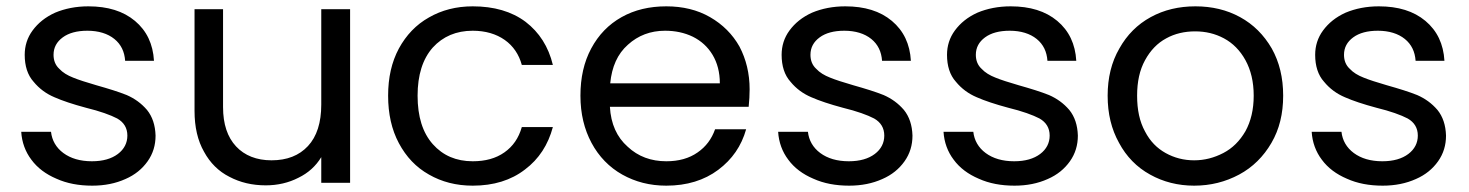

<svg xmlns="http://www.w3.org/2000/svg" viewBox="-20 -577 4635 606"><path d="M271 9C271 9 271 9 271 9C310 9 345 2 376 -12C406 -25 429 -44 446 -68C463 -92 471 -119 471 -149C471 -149 471 -149 471 -149C470 -182 461 -209 444 -230C426 -251 405 -266 380 -277C355 -287 323 -297 284 -308C284 -308 284 -308 284 -308C253 -317 228 -325 211 -332C193 -339 178 -348 167 -360C155 -371 149 -386 149 -404C149 -404 149 -404 149 -404C149 -427 159 -445 178 -459C197 -473 223 -480 256 -480C256 -480 256 -480 256 -480C291 -480 320 -471 341 -454C362 -437 373 -414 375 -385C375 -385 466 -385 466 -385C466 -385 466 -385 466 -385C463 -438 443 -480 406 -511C369 -542 320 -557 259 -557C259 -557 259 -557 259 -557C220 -557 185 -550 154 -537C123 -523 100 -504 83 -481C66 -458 58 -432 58 -404C58 -404 58 -404 58 -404C58 -369 67 -340 86 -319C104 -297 126 -281 152 -270C177 -259 210 -248 251 -237C251 -237 251 -237 251 -237C296 -226 329 -214 350 -203C371 -191 382 -173 382 -149C382 -149 382 -149 382 -149C382 -126 372 -106 352 -91C332 -76 305 -68 270 -68C270 -68 270 -68 270 -68C233 -68 203 -77 180 -94C157 -111 144 -134 141 -161C141 -161 47 -161 47 -161C47 -161 47 -161 47 -161C49 -128 60 -98 79 -73C98 -47 125 -27 158 -13C191 2 229 9 271 9Z M994 -548C994 -548 994 -247 994 -247C994 -247 994 -247 994 -247C994 -190 980 -146 952 -116C924 -86 886 -71 837 -71C837 -71 837 -71 837 -71C790 -71 752 -86 725 -115C698 -144 684 -185 684 -239C684 -239 684 -548 684 -548C684 -548 594 -548 594 -548C594 -548 594 -227 594 -227C594 -227 594 -227 594 -227C594 -176 604 -133 624 -98C643 -63 670 -36 704 -19C738 -1 776 8 819 8C819 8 819 8 819 8C856 8 891 0 922 -16C953 -31 977 -53 994 -81C994 -81 994 0 994 0C994 0 1085 0 1085 0C1085 0 1085 -548 1085 -548C1085 -548 994 -548 994 -548Z M1205 -275C1205 -275 1205 -275 1205 -275C1205 -218 1216 -168 1239 -125C1262 -82 1293 -49 1334 -26C1374 -3 1420 9 1472 9C1472 9 1472 9 1472 9C1538 9 1593 -8 1637 -42C1681 -75 1710 -120 1725 -176C1725 -176 1627 -176 1627 -176C1627 -176 1627 -176 1627 -176C1617 -141 1599 -115 1572 -96C1545 -77 1512 -68 1472 -68C1472 -68 1472 -68 1472 -68C1420 -68 1378 -86 1346 -122C1314 -158 1298 -209 1298 -275C1298 -275 1298 -275 1298 -275C1298 -340 1314 -391 1346 -427C1378 -462 1420 -480 1472 -480C1472 -480 1472 -480 1472 -480C1512 -480 1546 -470 1573 -451C1600 -432 1618 -405 1627 -372C1627 -372 1725 -372 1725 -372C1725 -372 1725 -372 1725 -372C1711 -430 1682 -475 1639 -508C1595 -541 1539 -557 1472 -557C1472 -557 1472 -557 1472 -557C1420 -557 1374 -545 1334 -522C1293 -499 1262 -466 1239 -424C1216 -381 1205 -332 1205 -275Z M2346 -295C2346 -295 2346 -295 2346 -295C2346 -345 2335 -390 2314 -430C2292 -469 2261 -500 2221 -523C2181 -546 2135 -557 2083 -557C2083 -557 2083 -557 2083 -557C2030 -557 1983 -546 1942 -523C1901 -500 1869 -467 1846 -424C1823 -381 1812 -332 1812 -275C1812 -275 1812 -275 1812 -275C1812 -218 1824 -169 1847 -126C1870 -83 1903 -49 1944 -26C1985 -3 2031 9 2083 9C2083 9 2083 9 2083 9C2148 9 2203 -8 2247 -41C2291 -74 2320 -116 2335 -169C2335 -169 2237 -169 2237 -169C2237 -169 2237 -169 2237 -169C2226 -138 2208 -114 2182 -96C2155 -77 2122 -68 2083 -68C2083 -68 2083 -68 2083 -68C2035 -68 1994 -83 1961 -114C1927 -144 1908 -186 1905 -240C1905 -240 2343 -240 2343 -240C2343 -240 2343 -240 2343 -240C2345 -259 2346 -278 2346 -295ZM2252 -314C2252 -314 1906 -314 1906 -314C1906 -314 1906 -314 1906 -314C1911 -366 1929 -407 1962 -436C1994 -465 2033 -480 2079 -480C2079 -480 2079 -480 2079 -480C2111 -480 2140 -474 2167 -461C2193 -448 2214 -429 2229 -404C2244 -379 2252 -349 2252 -314Z M2660 9C2660 9 2660 9 2660 9C2699 9 2734 2 2765 -12C2795 -25 2818 -44 2835 -68C2852 -92 2860 -119 2860 -149C2860 -149 2860 -149 2860 -149C2859 -182 2850 -209 2833 -230C2815 -251 2794 -266 2769 -277C2744 -287 2712 -297 2673 -308C2673 -308 2673 -308 2673 -308C2642 -317 2617 -325 2600 -332C2582 -339 2567 -348 2556 -360C2544 -371 2538 -386 2538 -404C2538 -404 2538 -404 2538 -404C2538 -427 2548 -445 2567 -459C2586 -473 2612 -480 2645 -480C2645 -480 2645 -480 2645 -480C2680 -480 2709 -471 2730 -454C2751 -437 2762 -414 2764 -385C2764 -385 2855 -385 2855 -385C2855 -385 2855 -385 2855 -385C2852 -438 2832 -480 2795 -511C2758 -542 2709 -557 2648 -557C2648 -557 2648 -557 2648 -557C2609 -557 2574 -550 2543 -537C2512 -523 2489 -504 2472 -481C2455 -458 2447 -432 2447 -404C2447 -404 2447 -404 2447 -404C2447 -369 2456 -340 2475 -319C2493 -297 2515 -281 2541 -270C2566 -259 2599 -248 2640 -237C2640 -237 2640 -237 2640 -237C2685 -226 2718 -214 2739 -203C2760 -191 2771 -173 2771 -149C2771 -149 2771 -149 2771 -149C2771 -126 2761 -106 2741 -91C2721 -76 2694 -68 2659 -68C2659 -68 2659 -68 2659 -68C2622 -68 2592 -77 2569 -94C2546 -111 2533 -134 2530 -161C2530 -161 2436 -161 2436 -161C2436 -161 2436 -161 2436 -161C2438 -128 2449 -98 2468 -73C2487 -47 2514 -27 2547 -13C2580 2 2618 9 2660 9Z M3182 9C3182 9 3182 9 3182 9C3221 9 3256 2 3287 -12C3317 -25 3340 -44 3357 -68C3374 -92 3382 -119 3382 -149C3382 -149 3382 -149 3382 -149C3381 -182 3372 -209 3355 -230C3337 -251 3316 -266 3291 -277C3266 -287 3234 -297 3195 -308C3195 -308 3195 -308 3195 -308C3164 -317 3139 -325 3122 -332C3104 -339 3089 -348 3078 -360C3066 -371 3060 -386 3060 -404C3060 -404 3060 -404 3060 -404C3060 -427 3070 -445 3089 -459C3108 -473 3134 -480 3167 -480C3167 -480 3167 -480 3167 -480C3202 -480 3231 -471 3252 -454C3273 -437 3284 -414 3286 -385C3286 -385 3377 -385 3377 -385C3377 -385 3377 -385 3377 -385C3374 -438 3354 -480 3317 -511C3280 -542 3231 -557 3170 -557C3170 -557 3170 -557 3170 -557C3131 -557 3096 -550 3065 -537C3034 -523 3011 -504 2994 -481C2977 -458 2969 -432 2969 -404C2969 -404 2969 -404 2969 -404C2969 -369 2978 -340 2997 -319C3015 -297 3037 -281 3063 -270C3088 -259 3121 -248 3162 -237C3162 -237 3162 -237 3162 -237C3207 -226 3240 -214 3261 -203C3282 -191 3293 -173 3293 -149C3293 -149 3293 -149 3293 -149C3293 -126 3283 -106 3263 -91C3243 -76 3216 -68 3181 -68C3181 -68 3181 -68 3181 -68C3144 -68 3114 -77 3091 -94C3068 -111 3055 -134 3052 -161C3052 -161 2958 -161 2958 -161C2958 -161 2958 -161 2958 -161C2960 -128 2971 -98 2990 -73C3009 -47 3036 -27 3069 -13C3102 2 3140 9 3182 9Z M3749 9C3749 9 3749 9 3749 9C3801 9 3848 -3 3891 -26C3934 -49 3968 -83 3993 -126C4018 -169 4030 -218 4030 -275C4030 -275 4030 -275 4030 -275C4030 -332 4018 -381 3994 -424C3969 -467 3936 -500 3894 -523C3852 -546 3805 -557 3753 -557C3753 -557 3753 -557 3753 -557C3701 -557 3654 -546 3612 -523C3570 -500 3537 -467 3513 -424C3488 -381 3476 -331 3476 -275C3476 -275 3476 -275 3476 -275C3476 -218 3488 -169 3512 -126C3535 -83 3568 -49 3610 -26C3651 -3 3698 9 3749 9ZM3749 -71C3749 -71 3749 -71 3749 -71C3716 -71 3686 -79 3659 -94C3632 -109 3610 -131 3594 -162C3577 -193 3569 -230 3569 -275C3569 -275 3569 -275 3569 -275C3569 -319 3577 -356 3594 -387C3611 -418 3633 -441 3661 -456C3688 -471 3719 -478 3752 -478C3752 -478 3752 -478 3752 -478C3785 -478 3815 -471 3843 -456C3871 -441 3894 -418 3911 -387C3928 -356 3937 -319 3937 -275C3937 -275 3937 -275 3937 -275C3937 -231 3928 -194 3911 -163C3893 -132 3870 -109 3841 -94C3812 -79 3782 -71 3749 -71Z M4344 9C4344 9 4344 9 4344 9C4383 9 4418 2 4449 -12C4479 -25 4502 -44 4519 -68C4536 -92 4544 -119 4544 -149C4544 -149 4544 -149 4544 -149C4543 -182 4534 -209 4517 -230C4499 -251 4478 -266 4453 -277C4428 -287 4396 -297 4357 -308C4357 -308 4357 -308 4357 -308C4326 -317 4301 -325 4284 -332C4266 -339 4251 -348 4240 -360C4228 -371 4222 -386 4222 -404C4222 -404 4222 -404 4222 -404C4222 -427 4232 -445 4251 -459C4270 -473 4296 -480 4329 -480C4329 -480 4329 -480 4329 -480C4364 -480 4393 -471 4414 -454C4435 -437 4446 -414 4448 -385C4448 -385 4539 -385 4539 -385C4539 -385 4539 -385 4539 -385C4536 -438 4516 -480 4479 -511C4442 -542 4393 -557 4332 -557C4332 -557 4332 -557 4332 -557C4293 -557 4258 -550 4227 -537C4196 -523 4173 -504 4156 -481C4139 -458 4131 -432 4131 -404C4131 -404 4131 -404 4131 -404C4131 -369 4140 -340 4159 -319C4177 -297 4199 -281 4225 -270C4250 -259 4283 -248 4324 -237C4324 -237 4324 -237 4324 -237C4369 -226 4402 -214 4423 -203C4444 -191 4455 -173 4455 -149C4455 -149 4455 -149 4455 -149C4455 -126 4445 -106 4425 -91C4405 -76 4378 -68 4343 -68C4343 -68 4343 -68 4343 -68C4306 -68 4276 -77 4253 -94C4230 -111 4217 -134 4214 -161C4214 -161 4120 -161 4120 -161C4120 -161 4120 -161 4120 -161C4122 -128 4133 -98 4152 -73C4171 -47 4198 -27 4231 -13C4264 2 4302 9 4344 9Z"/></svg>

Font: Girnar Poppins
Style: Regular
Weight: 500
Designer: Ninad Kale (Devanagari), Jonny Pinhorn (Latin)
Foundry: Indian Type Foundry
Version: ""